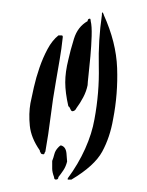

<svg xmlns="http://www.w3.org/2000/svg" viewBox="-20 -730 236 309"><path d="M88 -470Q86 -462 82 -456Q78 -450 74 -445Q74 -441 70 -441Q67 -441 67 -445Q64 -453 64 -458.5Q64 -464 64 -471Q66 -476 67.5 -482Q69 -488 74 -493L75 -494Q77 -496 78 -496Q86 -494 87 -483Q88 -472 88 -470ZM162 -538Q157 -509 144.5 -486Q132 -463 95 -441H89Q89 -441 89 -442V-443Q106 -466 117 -490.5Q128 -515 132 -538Q140 -581 139 -623Q138 -665 144 -706V-708Q144 -710 145 -710L146 -709Q146 -708 146.5 -707.5Q147 -707 147 -706Q167 -662 168.5 -620.5Q170 -579 162 -538ZM53 -486Q52 -485 51.5 -483Q51 -481 48 -482Q46 -482 45 -485Q44 -486 44 -488Q30 -508 28 -527.5Q26 -547 29 -564Q31 -574 34.5 -589.5Q38 -605 43.5 -621Q49 -637 56.5 -651Q64 -665 74 -673H79Q81 -673 81 -671V-670Q79 -651 76 -634Q73 -617 70 -599Q65 -571 61.5 -542.5Q58 -514 53 -486ZM90 -559Q85 -581 85 -597.5Q85 -614 90 -634Q93 -648 99 -667.5Q105 -687 121 -696Q121 -700 125 -700Q126 -699 126 -696Q128 -688 127.5 -672Q127 -656 125.5 -639.5Q124 -623 122.5 -609.5Q121 -596 121 -593Q119 -583 114 -573.5Q109 -564 103 -556Q102 -554 101 -553Q99 -551 96 -551Q94 -552 93 -555Q92 -558 90 -559Z"/></svg>

Font: Akronim
Style: Regular
Weight: 400
Designer: Grzegorz Klimczewski
Foundry: Fonty.PL
Version: Version 1.001